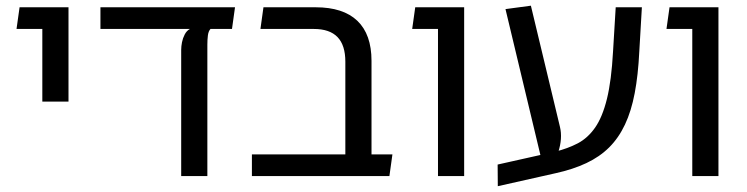

<svg xmlns="http://www.w3.org/2000/svg" viewBox="-20 -619 2626 675"><path d="M128.8 -261.8V-593.4H220.8V-261.8ZM38.1 -517.2 48.8 -593.4H181.4V-517.2Z M333.1 -517.2V-593.4H806.2L795.6 -517.2ZM617 0V-444.1Q617 -456 619.8 -470.4Q622.6 -484.8 629.4 -497.8Q636.1 -510.9 647.6 -517.2H720Q712.8 -509.5 710.9 -494.7Q709 -479.9 709 -462.1V0Z M1194.1 0V-402.1Q1194.1 -460 1166.6 -488.6Q1139 -517.2 1083.2 -517.2H895.6L906.2 -593.4H1089.8Q1186.6 -593.4 1236.4 -545.8Q1286.1 -498.1 1286.1 -405.1V-65.8Q1282.4 -48.1 1271.4 -32Q1260.5 -15.9 1248 0ZM865.6 0V-76.1H1359.6L1349 0Z M1519.8 0V-593.4H1611.8V0ZM1429.1 -517.2 1439.8 -593.4H1579.9V-517.2Z M1730.1 35.6 1729.5 -40.5 1931.9 -85.8Q1976.2 -96.8 2011.4 -115.2Q2046.6 -133.8 2072.3 -170.6Q2098 -207.5 2113.8 -271.6Q2129.6 -335.6 2135.2 -437.8L2144.6 -593.4H2236.6L2227.5 -437.6Q2223.5 -355 2211.4 -291.6Q2199.4 -228.2 2177.2 -181.2Q2155.1 -134.2 2121.7 -100.9Q2088.2 -67.6 2041.4 -45.6Q1994.6 -23.5 1933.1 -10ZM1887.5 -42 1757.1 -587 1846.4 -599 1948.6 -172.9Q1953.5 -152.6 1951.9 -130.1Q1950.2 -107.5 1942.8 -85Q1935.4 -62.5 1922.9 -42Z M2413.8 0V-593.4H2505.8V0ZM2323.1 -517.2 2333.8 -593.4H2473.9V-517.2Z"/></svg>

Font: Noto Sans Hebrew Light
Style: Regular
Weight: 100
Version: Version 3.000